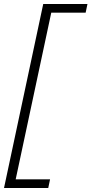

<svg xmlns="http://www.w3.org/2000/svg" viewBox="-49 -720 455 955"><path d="M-29 215 166 -700H386L377 -657H206L29 172H200L191 215Z"/></svg>

Font: Red Hat Text
Style: Italic
Weight: 300
Italic angle: -12°
Designer: Pentagram, MCKL
Foundry: Pentagram, MCKL
Version: Version 1.023